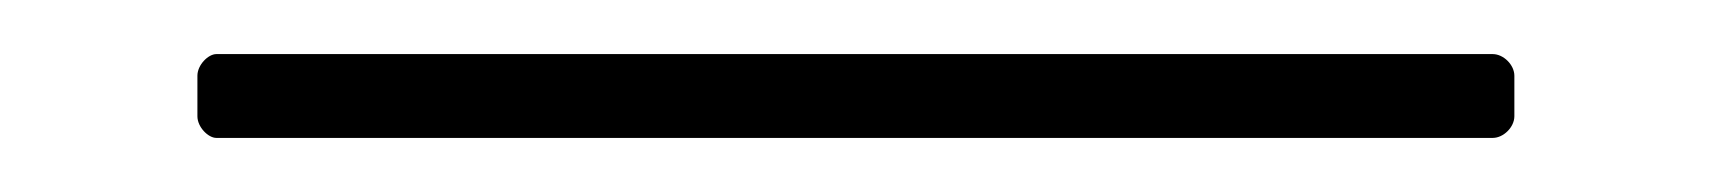

<svg xmlns="http://www.w3.org/2000/svg" viewBox="-20 86 633 71"><path d="M60 137H532C536 137 540 133 540 129V114C540 110 536 106 532 106H60C57 106 53 110 53 114V129C53 133 57 137 60 137Z"/></svg>

Font: LINE Seed JP_OTF Thin
Style: Regular
Weight: 250
Designer: LY Corporation & Fontrix & Fontworks
Version: Version 1.007